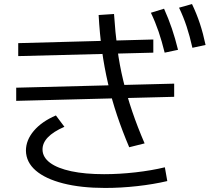

<svg xmlns="http://www.w3.org/2000/svg" viewBox="-20 -875 1040 948"><path d="M60 -377V-442L840 -462V-397ZM618 -148Q584 -228 558 -305.5Q532 -383 513.5 -462.5Q495 -542 483.5 -625.5Q472 -709 467 -801L543 -806Q549 -715 559.5 -634.5Q570 -554 588.5 -477.5Q607 -401 633 -324.5Q659 -248 694 -167ZM737 -615 70 -598V-662L737 -680ZM793 -615Q779 -672 763 -719Q747 -766 725 -812L790 -832Q812 -783 828.5 -734.5Q845 -686 859 -629ZM930 -639Q917 -697 901.5 -744Q886 -791 864 -837L928 -855Q951 -807 967 -758.5Q983 -710 995 -653ZM499 53Q380 53 292 30.5Q204 8 156.5 -33Q109 -74 108 -131Q108 -183 147 -229Q186 -275 256 -305L298 -249Q243 -225 216 -196.5Q189 -168 190 -135Q191 -98 227.5 -71Q264 -44 332 -29.5Q400 -15 494 -15Q569 -15 648.5 -24Q728 -33 794 -49L806 19Q738 35 657.5 44Q577 53 499 53Z"/></svg>

Font: M PLUS 1 Thin
Style: Regular
Weight: 400
Version: Version 1.001